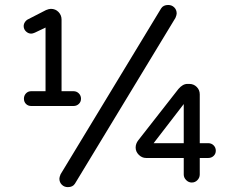

<svg xmlns="http://www.w3.org/2000/svg" viewBox="-20 -728 910 772"><path d="M218.8 -9.8Q218.8 -15.6 223.6 -27.3L627.9 -694.3Q636.7 -708 656.2 -708Q670.9 -708 680.7 -698.2Q690.4 -688.5 690.4 -673.8Q690.4 -668 685.5 -656.2L281.2 10.7Q272.5 24.4 252.9 24.4Q238.3 24.4 228.5 14.6Q218.8 4.9 218.8 -9.8ZM76.2 -331.1Q76.2 -343.8 84.5 -352.5Q92.8 -361.3 105.5 -361.3H163.1V-617.2L120.1 -596.7Q111.3 -592.8 105.5 -592.8Q93.8 -592.8 84.5 -601.6Q75.2 -610.4 75.2 -623Q75.2 -631.8 80.6 -639.6Q85.9 -647.5 94.7 -651.4L165 -687.5Q176.8 -692.4 184.6 -692.4Q203.1 -692.4 215.3 -679.7Q227.5 -667 227.5 -649.4V-361.3H275.4Q288.1 -361.3 296.9 -352.5Q305.7 -343.8 305.7 -331.1Q305.7 -318.4 296.9 -310.1Q288.1 -301.8 275.4 -301.8H105.5Q92.8 -301.8 84.5 -310.1Q76.2 -318.4 76.2 -331.1ZM718.8 -26.4V-92.8H567.4Q550.8 -92.8 538.1 -105.5Q525.4 -118.2 525.4 -134.8Q525.4 -150.4 536.1 -164.1L697.3 -370.1Q714.8 -390.6 733.4 -390.6H741.2Q758.8 -390.6 771 -378.4Q783.2 -366.2 783.2 -348.6V-152.3H817.4Q830.1 -152.3 838.9 -143.6Q847.7 -134.8 847.7 -122.1Q847.7 -109.4 838.9 -101.1Q830.1 -92.8 817.4 -92.8H783.2V-26.4Q783.2 -13.7 773.9 -3.9Q764.6 5.9 751 5.9Q738.3 5.9 728.5 -3.9Q718.8 -13.7 718.8 -26.4ZM718.8 -309.6 597.7 -152.3H718.8Z"/></svg>

Font: jf-openhuninn-1.0
Style: Regular
Weight: 400
Designer: [Kosugi Maru]
      Designed by Motoya company      

      [Varela Round]
      Joe Prince(Latin component); Avraham Co
Foundry: justfont CO.,LTD.
Version: 1.0